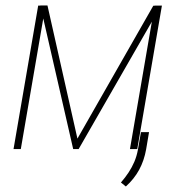

<svg xmlns="http://www.w3.org/2000/svg" viewBox="-20 -549 646 707"><path d="M265.1 -38.6 544.4 -527.8H572.8L269.5 0H249.5L128.4 -528.8H154.8ZM147.5 -528.3 56.6 0H29.8L120.6 -528.3ZM458.5 0 549.3 -528.3H576.2L485.4 0ZM528.8 -62.5 518.1 1Q510.7 42.5 492.4 76.2Q474.1 109.9 443.4 137.7L425.3 123Q441.4 104.5 453.6 85.9Q465.8 67.4 474.6 46.9Q483.4 26.4 487.8 2.4L499 -62.5Z"/></svg>

Font: Roboto Condensed Thin
Style: Italic
Weight: 250
Italic angle: -12°
Designer: Christian Robertson
Foundry: Google
Version: Version 3.008; 2023